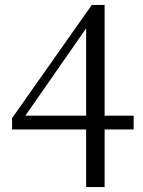

<svg xmlns="http://www.w3.org/2000/svg" viewBox="-20 -760 579 780"><path d="M330 0V-234H29V-280L353 -740H405V-290H523V-234H405V0ZM83 -290H330V-645Z"/></svg>

Font: GenRyuMin TW R
Style: Regular
Weight: 400
Version: Version 1.501;PS 1;hotconv 16.6.51;makeotf.lib2.5.65220